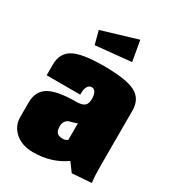

<svg xmlns="http://www.w3.org/2000/svg" viewBox="-179 -830 849 940"><g transform="rotate(30 245.0 -360.0)"><path d="M154.8 -595.2 134.8 -669.9 335 -730 355 -615.2ZM24.9 -350.1V-410.2Q24.9 -476.1 74.5 -502.9Q124 -529.8 245.1 -529.8Q372.1 -529.8 423.6 -502.9Q475.1 -476.1 475.1 -410.2V-109.9Q475.1 -37.1 480 -3.9L371.1 3.9L335 -44.9Q258.3 9.8 154.8 9.8Q92.8 9.8 54 -23.7Q15.1 -57.1 15.1 -109.9V-189.9Q15.1 -254.9 62 -282.5Q108.9 -310.1 214.8 -310.1Q247.6 -310.1 261.2 -321.5Q274.9 -333 274.9 -360.8Q274.9 -383.3 267.3 -396.7Q259.8 -410.2 245.1 -410.2Q231 -410.2 222.9 -396.2Q214.8 -382.3 214.8 -359.9V-350.1ZM274.9 -128.9V-223.1Q269 -219.2 255.4 -215.8Q241.7 -212.4 231.7 -209.2Q221.7 -206.1 213.4 -195.3Q205.1 -184.6 205.1 -166Q205.1 -142.1 214.6 -131.1Q224.1 -120.1 250 -120.1Q261.7 -120.1 274.9 -128.9Z"/></g></svg>

Font: Mikodacs
Style: Regular
Weight: 400
Designer: gluk (gluksza@wp.pl)
Foundry: gluk (gluksza@wp.pl)
Version: Version 0.28